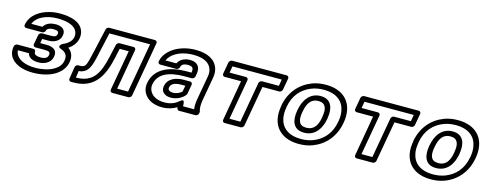

<svg xmlns="http://www.w3.org/2000/svg" viewBox="-26 -1157 4534 1787"><g transform="rotate(15 2241.5 -264.0)"><path d="M443 -160C455 -228 405 -249 346 -249H286L293 -291H353C407 -291 461 -314 471 -373C482 -433 433 -456 382 -456C341 -456 290 -444 266 -401H159C188 -476 285 -513 384 -513C486 -513 553 -486 573 -437C579 -422 582 -405 578 -384C571 -344 533 -313 488 -295C488 -295 439 -263 482 -248C531 -231 556 -204 546 -149C538 -104 510 -76 471 -54C429 -30 367 -15 297 -15C201 -15 135 -47 111 -95C106 -106 102 -118 102 -131H209C218 -83 271 -71 314 -71C368 -71 432 -96 443 -160ZM393 -160C389 -137 368 -121 323 -121C276 -121 257 -138 260 -156C262 -167 254 -181 239 -181H84C73 -181 58 -171 55 -156C49 -123 52 -93 64 -68C97 0 182 35 288 35C365 35 436 19 490 -11C538 -38 584 -82 596 -149C606 -207 586 -249 549 -275C584 -298 619 -335 628 -384C633 -413 631 -440 621 -463C591 -537 500 -563 393 -563C359 -563 326 -559 294 -551C211 -530 120 -478 102 -376C100 -365 108 -351 123 -351H278C289 -351 304 -361 307 -376C310 -391 329 -406 373 -406C415 -406 425 -394 421 -373C417 -351 407 -341 362 -341H277C266 -341 251 -331 248 -316L231 -224C229 -213 237 -199 252 -199H337C389 -199 398 -190 393 -160Z M1276 -503 1192 -25H1087L1155 -414C1158 -429 1146 -439 1135 -439H1000C986 -439 973 -427 970 -415L945 -304C908 -135 860 -25 689 -25C692 -46 696 -70 699 -91C778 -95 803 -160 818 -214C825 -238 832 -268 839 -302L884 -503ZM1331 -528C1333 -539 1325 -553 1310 -553H869C857 -553 843 -543 840 -529L789 -304C781 -270 775 -242 769 -219C753 -161 744 -141 698 -141H682C668 -141 654 -129 652 -116L634 0C632 12 641 25 655 25H680C892 25 958 -132 995 -302L1014 -389H1101L1032 0C1030 11 1038 25 1053 25H1208C1219 25 1235 15 1238 0Z M1833 -128C1826 -89 1824 -55 1829 -25H1722C1719 -40 1728 -106 1680 -64C1648 -36 1605 -15 1543 -15C1461 -15 1413 -51 1397 -97C1391 -113 1390 -129 1393 -148C1412 -257 1517 -298 1663 -298H1732C1747 -298 1760 -312 1762 -323L1767 -353C1778 -417 1745 -459 1675 -459C1628 -459 1580 -440 1558 -395H1453C1466 -425 1490 -450 1519 -468C1561 -495 1621 -513 1693 -513C1795 -513 1851 -479 1870 -422C1876 -403 1878 -379 1873 -352ZM1697 25H1855C1866 25 1881 15 1884 0L1885 -8C1886 -12 1886 -16 1885 -19C1876 -47 1875 -81 1883 -128L1923 -352C1929 -386 1928 -417 1919 -444C1893 -523 1815 -563 1702 -563C1622 -563 1551 -542 1497 -508C1453 -480 1406 -434 1395 -370C1393 -359 1401 -345 1416 -345H1571C1582 -345 1598 -355 1601 -370C1605 -393 1624 -409 1666 -409C1712 -409 1724 -392 1717 -353L1716 -348H1672C1524 -348 1370 -302 1343 -148C1338 -122 1340 -96 1348 -73C1371 -8 1437 35 1534 35C1589 35 1635 20 1673 -3C1676 9 1680 25 1697 25ZM1500 -159C1490 -103 1536 -73 1587 -73C1644 -73 1695 -98 1725 -136C1728 -140 1730 -145 1731 -149L1747 -240C1750 -255 1737 -265 1726 -265H1663C1594 -265 1514 -239 1500 -159ZM1550 -159C1556 -196 1590 -215 1654 -215H1693L1682 -157C1665 -139 1635 -123 1596 -123C1561 -123 1547 -140 1550 -159Z M2534 -440H2372C2357 -440 2345 -426 2343 -415L2274 -25H2169L2238 -415C2241 -430 2228 -440 2217 -440H2059L2070 -503H2545ZM2551 -390C2562 -390 2577 -400 2580 -415L2600 -528C2602 -539 2594 -553 2579 -553H2054C2043 -553 2027 -543 2024 -528L2004 -415C2002 -404 2010 -390 2025 -390H2183L2115 0C2113 11 2120 25 2135 25H2290C2301 25 2317 15 2320 0L2389 -390Z M2654 -269C2674 -385 2742 -459 2836 -494C2869 -506 2906 -513 2947 -513C3076 -513 3140 -452 3156 -367C3162 -337 3162 -305 3156 -269L3154 -259C3134 -143 3066 -69 2972 -34C2939 -22 2902 -15 2861 -15C2732 -15 2668 -76 2652 -161C2646 -191 2647 -223 2653 -259ZM2604 -269 2603 -259C2596 -218 2595 -179 2602 -143C2622 -39 2705 35 2852 35C2899 35 2942 28 2982 13C3096 -30 3180 -125 3204 -259L3206 -269C3213 -310 3213 -349 3206 -385C3186 -489 3103 -563 2956 -563C2909 -563 2866 -556 2826 -541C2712 -498 2628 -403 2604 -269ZM3050 -269C3065 -356 3046 -449 2936 -449C2826 -449 2775 -355 2760 -269L2758 -259C2743 -171 2760 -79 2872 -79C2983 -79 3034 -172 3049 -259ZM3000 -269 2999 -259C2985 -180 2952 -129 2881 -129C2809 -129 2794 -179 2808 -259L2810 -269C2824 -347 2857 -399 2927 -399C2998 -399 3014 -347 3000 -269Z M3806 -440H3644C3629 -440 3617 -426 3615 -415L3546 -25H3441L3510 -415C3513 -430 3500 -440 3489 -440H3331L3342 -503H3817ZM3823 -390C3834 -390 3849 -400 3852 -415L3872 -528C3874 -539 3866 -553 3851 -553H3326C3315 -553 3299 -543 3296 -528L3276 -415C3274 -404 3282 -390 3297 -390H3455L3387 0C3385 11 3392 25 3407 25H3562C3573 25 3589 15 3592 0L3661 -390Z M3926 -269C3946 -385 4014 -459 4108 -494C4141 -506 4178 -513 4219 -513C4348 -513 4412 -452 4428 -367C4434 -337 4434 -305 4428 -269L4426 -259C4406 -143 4338 -69 4244 -34C4211 -22 4174 -15 4133 -15C4004 -15 3940 -76 3924 -161C3918 -191 3919 -223 3925 -259ZM3876 -269 3875 -259C3868 -218 3867 -179 3874 -143C3894 -39 3977 35 4124 35C4171 35 4214 28 4254 13C4368 -30 4452 -125 4476 -259L4478 -269C4485 -310 4485 -349 4478 -385C4458 -489 4375 -563 4228 -563C4181 -563 4138 -556 4098 -541C3984 -498 3900 -403 3876 -269ZM4322 -269C4337 -356 4318 -449 4208 -449C4098 -449 4047 -355 4032 -269L4030 -259C4015 -171 4032 -79 4144 -79C4255 -79 4306 -172 4321 -259ZM4272 -269 4271 -259C4257 -180 4224 -129 4153 -129C4081 -129 4066 -179 4080 -259L4082 -269C4096 -347 4129 -399 4199 -399C4270 -399 4286 -347 4272 -269Z"/></g></svg>

Font: Asimov
Style: WidOuIt
Weight: 500
Designer: Google
Version: Version 2.000980; 2014